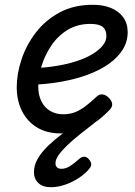

<svg xmlns="http://www.w3.org/2000/svg" viewBox="-20 -539 566 803"><path d="M234 19Q175 19 134 -6.5Q93 -32 71.5 -75.5Q50 -119 50 -175Q50 -230 70 -290.5Q90 -351 130 -403Q170 -455 229.5 -487Q289 -519 368 -519Q412 -519 444.5 -505.5Q477 -492 495.5 -466.5Q514 -441 514 -404Q514 -365 493.5 -332Q473 -299 436 -272.5Q399 -246 348 -227Q297 -208 235 -197Q173 -186 102 -184L122 -254Q172 -256 217.5 -263.5Q263 -271 301 -283.5Q339 -296 367 -313Q395 -330 410 -349Q425 -368 425 -388Q425 -414 409.5 -426.5Q394 -439 358 -439Q303 -439 262 -413.5Q221 -388 194 -347.5Q167 -307 153.5 -262Q140 -217 140 -178Q140 -142 153 -115.5Q166 -89 190 -75Q214 -61 244 -61Q274 -61 297 -71Q320 -81 341 -97.5Q362 -114 383 -134Q396 -146 409.5 -144Q423 -142 434 -131Q447 -119 449 -105.5Q451 -92 438 -79Q404 -44 371 -22.5Q338 -1 304 9Q270 19 234 19ZM193 244Q159 244 140.5 226.5Q122 209 122 181Q122 152 138 124.5Q154 97 180.5 71.5Q207 46 240 21Q273 -4 308 -29L374 -30V-24Q343 0 314 23Q285 46 262 68Q239 90 225.5 109Q212 128 212 144Q212 155 218.5 161Q225 167 237 167Q255 167 273 155.5Q291 144 312 125Q320 118 330 116.5Q340 115 350 125Q357 132 360.5 141.5Q364 151 357 162Q342 183 314.5 202Q287 221 255 232.5Q223 244 193 244Z"/></svg>

Font: Playwrite CO
Style: Regular
Weight: 400
Designer: Veronika Burian, José Scaglione
Foundry: TypeTogether
Version: Version 1.000